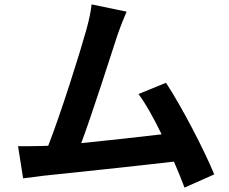

<svg xmlns="http://www.w3.org/2000/svg" viewBox="-20 -807 1040 872"><path d="M555 -754 396 -787C392 -753 386 -722 372 -671C343 -567 257 -293 199 -145C190 -145 180 -144 172 -144C139 -143 96 -143 62 -143L85 3C117 -1 154 -6 179 -9C305 -22 608 -54 770 -73C789 -30 805 11 818 45L953 -15C907 -127 805 -323 734 -431L609 -380C642 -336 679 -269 714 -197C613 -185 471 -169 349 -157C399 -291 480 -545 512 -643C527 -687 542 -724 555 -754Z"/></svg>

Font: Source Han Sans CN
Style: Bold
Weight: 700
Designer: Ryoko NISHIZUKA 西塚涼子 (kana, bopomofo & ideographs); Paul D. Hunt (Latin, Greek & Cyrillic); Sandoll Communications 산돌커뮤니
Foundry: Adobe
Version: Version 2.001;hotconv 1.0.107;makeotfexe 2.5.65593